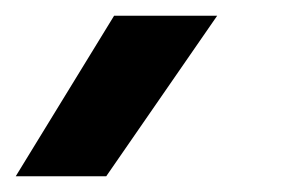

<svg xmlns="http://www.w3.org/2000/svg" viewBox="-62 -76 375 244"><path d="M83 -56H214L73 148H-42Z"/></svg>

Font: Prompt Medium
Style: Italic
Weight: 500
Italic angle: -12°
Designer: Katatrad Team
Foundry: CadsonDemak
Version: Version 1.001